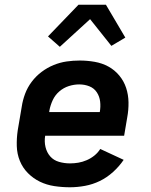

<svg xmlns="http://www.w3.org/2000/svg" viewBox="-20 -784 640 812"><path d="M276 8Q242 8 209.5 3Q177 -2 149 -15.5Q121 -29 98.5 -51.5Q76 -74 64 -103.5Q52 -133 51 -166Q50 -199 55 -233L72 -333Q76 -360 86 -387Q96 -414 114 -438Q132 -462 156 -480Q180 -498 207 -509Q234 -520 261.5 -524Q289 -528 317 -528Q349 -528 380.5 -522.5Q412 -517 438.5 -502.5Q465 -488 484.5 -464.5Q504 -441 513.5 -412Q523 -383 523.5 -351Q524 -319 518 -287L505 -210H171Q167 -185 172.5 -162Q178 -139 192.5 -122.5Q207 -106 229.5 -99.5Q252 -93 276 -93Q294 -93 311.5 -96Q329 -99 346.5 -106.5Q364 -114 379 -126Q394 -138 404 -154L503 -108Q484 -80 458 -56.5Q432 -33 402 -18.5Q372 -4 339.5 2Q307 8 276 8ZM188 -310H402Q406 -333 403.5 -354.5Q401 -376 389.5 -393.5Q378 -411 358 -419Q338 -427 315 -427Q293 -427 271 -420Q249 -413 231 -397.5Q213 -382 203 -360.5Q193 -339 189 -317ZM233 -586 183 -630 312 -764H428L510 -625L451 -590L361 -703Z"/></svg>

Font: Iosevka Aile
Style: Bold Italic
Weight: 700
Italic angle: -9°
Designer: Belleve Invis
Foundry: Belleve Invis
Version: Version 28.0.1; ttfautohint (v1.8.4)